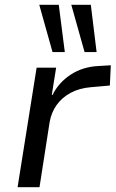

<svg xmlns="http://www.w3.org/2000/svg" viewBox="-20 -777 480 797"><path d="M53 0 132 -496H213L195 -383H198Q224 -435 274 -467.5Q324 -500 389 -503L440 -506L436 -422L357 -415Q309 -411 273 -391.5Q237 -372 215 -341Q193 -310 186 -270L144 0ZM331 -561 276 -757H357L381 -561ZM198 -561 143 -757H224L249 -561Z"/></svg>

Font: Nunito Sans 7pt
Style: Italic
Weight: 400
Italic angle: -9°
Designer: Vernon Adams
Foundry: Vernon Adams
Version: Version 3.101;gftools[0.9.27]